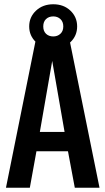

<svg xmlns="http://www.w3.org/2000/svg" viewBox="-20 -881 494 901"><path d="M8 0 151 -710H303L447 0H331L299 -171H151L120 0ZM167 -262H283L225 -595ZM230 -653Q181 -653 149 -683Q117 -713 117 -757Q117 -801 149 -831Q181 -861 230 -861Q279 -861 310.5 -831Q342 -801 342 -757Q342 -713 310.5 -683Q279 -653 230 -653ZM230 -710Q250 -710 263.5 -722.5Q277 -735 277 -757Q277 -779 263.5 -791.5Q250 -804 230 -804Q209 -804 196 -791.5Q183 -779 183 -757Q183 -735 196 -722.5Q209 -710 230 -710Z"/></svg>

Font: Special Gothic Condensed Medium
Style: Regular
Weight: 500
Width: 3
Designer: Alistair McCready
Foundry: Monolith
Version: Version 1.000; ttfautohint (v1.8.4.7-5d5b)